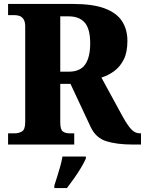

<svg xmlns="http://www.w3.org/2000/svg" viewBox="-20 -734 736 975"><path d="M21 0V-57H56Q75 -57 91.5 -66.5Q108 -76 108 -114V-599Q108 -624 99.5 -636.5Q91 -649 79 -653Q67 -657 56 -657H21V-714H350Q452 -714 512.5 -691Q573 -668 600 -626Q627 -584 627 -526Q627 -469 608.5 -432Q590 -395 560 -373Q530 -351 495 -340L603 -142Q628 -97 647 -77Q666 -57 690 -57H696V0H655Q573 0 519.5 -17Q466 -34 440 -90L338 -308H286V-114Q286 -76 299 -66.5Q312 -57 333 -57H357V0ZM329 -370Q387 -370 412.5 -406.5Q438 -443 438 -514Q438 -587 410.5 -619Q383 -651 328 -651H286V-370ZM256 208Q262 189 270.5 162.5Q279 136 286.5 109Q294 82 297 61H416V71Q407 92 391 118.5Q375 145 356 172Q337 199 320 221H256Z"/></svg>

Font: Noto Serif Armenian SemiCondensed ExtraBold
Style: Regular
Weight: 800
Width: 4
Designer: Monotype Design Team
Foundry: Monotype Imaging Inc.
Version: Version 2.008; ttfautohint (v1.8.4.7-5d5b)